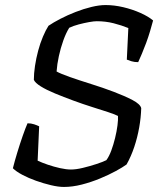

<svg xmlns="http://www.w3.org/2000/svg" viewBox="-20 -740 638 760"><path d="M233 0Q211 0 181.5 -7Q152 -14 122.5 -24.5Q93 -35 68.5 -48Q44 -61 31 -74Q38 -102 48.5 -136.5Q59 -171 70 -202.5Q81 -234 89 -252Q103 -252 115 -248Q127 -244 135 -240L129 -104Q146 -96 169.5 -88Q193 -80 217.5 -74.5Q242 -69 261 -69Q281 -69 308 -75.5Q335 -82 361 -90.5Q387 -99 401 -106Q412 -121 420.5 -144Q429 -167 435.5 -193.5Q442 -220 445 -243.5Q448 -267 447 -281Q436 -287 408.5 -296Q381 -305 344.5 -316.5Q308 -328 270 -342Q232 -356 198 -370Q164 -384 141.5 -398Q119 -412 114 -424Q114 -449 118.5 -479Q123 -509 131 -539Q139 -569 150 -595Q161 -621 172 -638Q191 -651 219 -665.5Q247 -680 279 -692.5Q311 -705 342 -712.5Q373 -720 398 -720Q432 -720 468 -711.5Q504 -703 535.5 -689Q567 -675 586 -659Q581 -640 574 -616.5Q567 -593 558.5 -570Q550 -547 541.5 -527Q533 -507 527 -494Q512 -494 500.5 -497.5Q489 -501 482 -504L488 -629Q461 -640 429.5 -648Q398 -656 363 -656Q352 -656 332.5 -652.5Q313 -649 292 -643.5Q271 -638 254 -630Q241 -609 230.5 -579.5Q220 -550 213 -518Q206 -486 204 -457Q220 -448 257 -435Q294 -422 340.5 -407.5Q387 -393 430.5 -376.5Q474 -360 504.5 -344Q535 -328 539 -312Q538 -275 531 -235.5Q524 -196 511.5 -158.5Q499 -121 481 -89Q466 -78 438.5 -63Q411 -48 376 -33.5Q341 -19 304 -9.5Q267 0 233 0Z"/></svg>

Font: Texturina 12pt Light
Style: Italic
Weight: 300
Italic angle: -11°
Designer: Guillermo Torres Carreño
Foundry: Omnibus-Type
Version: Version 1.002